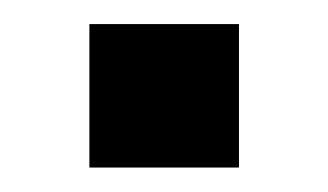

<svg xmlns="http://www.w3.org/2000/svg" viewBox="-20 -137 268 157"><path d="M175.4 0V-117.3H53.1V0Z"/></svg>

Font: Arad-FD-VF Thin
Style: Regular
Weight: 100
Designer: Mohammad Darvishi
Version: Version 1.010;September 21, 2024;FontCreator 15.0.0.2992 64-